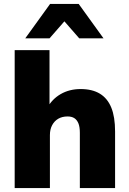

<svg xmlns="http://www.w3.org/2000/svg" viewBox="-20 -961 661 981"><path d="M55 0V-705H233V-409H221Q246 -455 290.5 -480.5Q335 -506 392 -506Q451 -506 490 -482.5Q529 -459 548.5 -411.5Q568 -364 568 -289V0H388V-282Q388 -313 380.5 -331Q373 -349 359.5 -357.5Q346 -366 325 -366Q298 -366 278 -354.5Q258 -343 246.5 -321.5Q235 -300 235 -271V0ZM109 -765 236 -941H382L509 -765H385L309 -852L233 -765Z"/></svg>

Font: Nunito Sans 11pt Black
Style: Regular
Weight: 900
Version: Version 3.101;gftools[0.9.27]